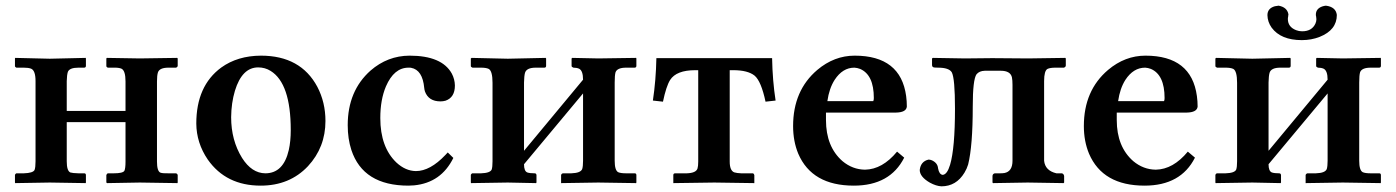

<svg xmlns="http://www.w3.org/2000/svg" viewBox="-20 -638 4871 670"><path d="M104 -355Q104 -392.1 88.4 -398.4Q79.1 -401.9 63 -401.9H37.1Q32.7 -403.8 32.2 -407.2V-434.1L33.2 -436L153.8 -433.1L278.8 -436L279.8 -434.1V-408.2Q279.8 -402.3 273.9 -401.9H253.9Q222.7 -401.9 216.8 -387.2Q213.4 -376.5 212.9 -355V-251H418V-354Q418 -391.6 403.8 -398.4Q394.5 -402.3 377 -401.9H356Q351.6 -403.8 351.1 -407.2V-434.1L353 -436L467.8 -434.1L598.1 -436L600.1 -434.1V-407.2Q598.1 -402.8 594.2 -401.9H567.9Q537.1 -401.9 531.2 -385.7Q527.8 -375 527.8 -354V-74.2Q527.8 -41 539.6 -35.6Q547.4 -32.7 567.9 -33.2H594.2Q599.1 -31.7 600.1 -26.9V-1L599.1 1L467.8 -1L354 1L351.1 -1V-26.9Q352.5 -31.7 356 -33.2H377Q408.7 -33.2 414.1 -42Q418 -50.3 418 -74.2V-211.9H212.9V-75.2Q212.9 -41.5 225.6 -36.1Q233.4 -33.7 253.9 -33.2H273.9Q279.8 -33.2 279.8 -26.9V-1L278.8 1L153.8 -1L33.2 1L32.2 -1V-27.8Q33.7 -31.7 37.1 -33.2H63Q95.2 -34.2 100.6 -44.9Q104 -53.7 104 -75.2Z M880.9 -402.8Q824.7 -402.8 799.8 -321.3Q787.1 -278.8 786.6 -229Q786.6 -148.4 824.7 -86.9Q858.4 -33.7 905.8 -33.2Q969.2 -33.2 987.8 -114.7Q994.6 -145 994.6 -184.1Q994.6 -347.2 924.3 -390.6Q904.8 -402.8 880.9 -402.8ZM665 -207Q665 -338.4 752 -402.3Q809.1 -443.4 890.6 -443.8Q1029.3 -443.8 1087.4 -335Q1115.7 -280.8 1115.7 -215.8Q1115.7 -124 1054.7 -58.1Q990.7 9.8 889.6 9.8Q769 9.8 705.1 -81.1Q665.5 -139.2 665 -207Z M1562 -86.9Q1519.5 -0.5 1425.3 8.8Q1415 9.8 1405.3 9.8Q1247.1 9.8 1206.1 -114.7Q1193.4 -153.8 1193.4 -201.2Q1193.4 -320.8 1272.9 -391.6Q1332.5 -443.4 1409.2 -443.8Q1522 -443.8 1556.6 -381.3Q1566.9 -361.8 1567.4 -339.8Q1567.4 -297.9 1534.7 -286.6Q1525.9 -284.2 1517.1 -284.2Q1475.6 -284.2 1462.9 -318.8Q1460.9 -325.2 1460.4 -331.1Q1454.6 -394 1414.6 -401.4Q1410.2 -402.3 1405.3 -401.9Q1355 -401.9 1326.7 -336.4Q1307.1 -290 1307.1 -226.1Q1307.1 -124.5 1363.3 -70.8Q1395 -41.5 1431.2 -41Q1481 -41 1534.2 -97.2Q1538.6 -102.1 1542.5 -106Z M1752 -433.1 1883.8 -436 1885.7 -434.1V-408.2Q1885.7 -402.3 1879.9 -401.9H1849.6Q1817.4 -401.9 1812 -383.8Q1809.1 -373 1808.6 -350.1V-111.8L2014.6 -359.9Q2014.6 -391.6 2000.5 -398.4Q1992.2 -401.9 1981 -401.9Q1975.6 -403.8 1974.6 -407.2V-434.1L1977.1 -436Q1978 -436 2067.9 -434.1L2199.7 -436L2200.7 -434.1V-408.2Q2200.7 -402.3 2194.8 -401.9H2165Q2133.8 -401.9 2127.9 -385.7Q2125 -375.5 2125 -350.1V-77.1Q2125 -43.5 2137.2 -37.1Q2146 -33.2 2165 -33.2H2194.8Q2200.7 -33.2 2200.7 -26.9V-1L2199.7 1Q2198.7 1 2067.9 -1L1938 1V-1V-27.8Q1939.9 -32.2 1943.8 -33.2H1973.6Q2006.3 -34.2 2011.7 -48.3Q2014.6 -57.6 2014.6 -77.1V-312L1808.6 -64.9Q1808.6 -40.5 1820.3 -36.1Q1829.1 -33.2 1845.7 -33.2Q1851.6 -33.2 1852.1 -26.9V-1L1850.6 1Q1849.6 1 1752 -1L1624 1L1623 -1V-27.8Q1624.5 -31.7 1627.9 -33.2H1658.7Q1690.4 -34.2 1695.8 -46.4Q1698.7 -55.2 1698.7 -75.2V-349.1Q1698.7 -390.1 1685.5 -397.5Q1676.3 -401.9 1658.7 -401.9H1628.9Q1623.5 -403.8 1623 -407.2V-434.1L1626 -436Z M2538.6 -393.1H2526.4V-74.2Q2526.4 -43 2542 -36.6Q2551.3 -33.7 2566.4 -33.2H2607.4Q2611.3 -31.7 2612.3 -26.9V1L2472.7 -1L2329.6 1V-26.9Q2329.6 -32.7 2335.4 -33.2H2376.5Q2409.2 -34.2 2414.1 -50.3Q2416.5 -58.6 2416.5 -74.2V-393.1H2406.2Q2340.3 -393.1 2318.4 -358.9Q2304.7 -336.9 2293.5 -283.2L2258.3 -287.1Q2269 -357.9 2270.5 -435.1H2674.3Q2675.8 -356.4 2686.5 -287.1L2651.4 -283.2Q2636.2 -354.5 2613.3 -374Q2589.4 -393.1 2538.6 -393.1Z M2867.2 -285.2H3027.3Q3029.3 -288.6 3029.3 -295.9Q3029.3 -377 2981.4 -397.5Q2971.2 -401.4 2961.4 -401.9Q2920.4 -401.9 2892.6 -359.4Q2873.5 -329.6 2867.2 -285.2ZM3110.4 -108.9 3135.3 -87.9Q3085.9 9.8 2959.5 9.8Q2813.5 9.8 2765.6 -101.6Q2747.6 -145 2747.6 -198.2Q2747.6 -322.3 2832 -394Q2891.1 -443.8 2962.4 -443.8Q3123 -443.8 3142.1 -302.7Q3144.5 -284.7 3144.5 -266.1Q3142.6 -245.6 3105.5 -245.1H2862.3V-219.2Q2862.3 -126 2919.9 -75.7Q2955.1 -46.4 2998.5 -45.9Q3059.1 -46.9 3110.4 -108.9Z M3269.5 -27.8Q3257.3 -29.3 3253.4 -50.8Q3252 -69.3 3231.9 -78.6Q3225.6 -81.1 3220.2 -81.1Q3192.9 -74.7 3189.5 -44.9Q3189.5 -21 3225.1 -0.5Q3246.6 11.2 3265.1 12.2Q3316.9 12.2 3345.7 -35.6Q3354 -49.3 3358.4 -64Q3374.5 -128.9 3374.5 -266.1Q3374.5 -360.4 3387.7 -378.9Q3397.5 -390.6 3416.5 -391.1H3472.2Q3505.9 -391.1 3511.2 -368.2Q3513.2 -358.4 3513.2 -341.8V-77.1Q3513.2 -39.6 3484.9 -34.2Q3478 -33.2 3470.2 -33.2H3451.2Q3443.8 -31.2 3443.4 -23.9V-1L3445.3 1Q3446.3 1 3566.4 -1L3691.4 1L3693.4 -1V-23.9Q3691.9 -31.7 3685.5 -33.2H3666.5Q3627 -42.5 3623.5 -77.1V-355Q3623.5 -391.1 3635.3 -397.5Q3644.5 -401.9 3663.1 -401.9H3692.4Q3698.7 -403.8 3699.2 -409.2V-434.1L3697.3 -436Q3696.3 -436 3568.4 -434.1L3442.4 -435.1Q3441.4 -435.1 3347.2 -434.1L3235.4 -436L3232.4 -434.1V-411.1Q3232.4 -402.8 3241.7 -402.3Q3245.6 -402.3 3253.4 -401.9Q3291.5 -401.9 3301.3 -385.7Q3312.5 -364.7 3312.5 -258.8Q3312.5 -120.6 3295.4 -63Q3285.2 -28.8 3269.5 -27.8Z M3881.8 -285.2H4042Q4043.9 -288.6 4043.9 -295.9Q4043.9 -377 3996.1 -397.5Q3985.8 -401.4 3976.1 -401.9Q3935.1 -401.9 3907.2 -359.4Q3888.2 -329.6 3881.8 -285.2ZM4125 -108.9 4149.9 -87.9Q4100.6 9.8 3974.1 9.8Q3828.1 9.8 3780.3 -101.6Q3762.2 -145 3762.2 -198.2Q3762.2 -322.3 3846.7 -394Q3905.8 -443.8 3977.1 -443.8Q4137.7 -443.8 4156.7 -302.7Q4159.2 -284.7 4159.2 -266.1Q4157.2 -245.6 4120.1 -245.1H3877V-219.2Q3877 -126 3934.6 -75.7Q3969.7 -46.4 4013.2 -45.9Q4073.7 -46.9 4125 -108.9Z M4645 -585.9Q4645 -533.2 4585 -509.3Q4556.2 -498 4522.9 -498Q4449.7 -498 4417.5 -541.5Q4403.3 -561.5 4402.8 -585Q4402.8 -608.9 4428.7 -616.2Q4435.5 -617.7 4441.9 -618.2Q4471.7 -612.8 4476.1 -587.9Q4476.1 -586.9 4475.6 -585Q4475.1 -581.5 4475.1 -580.1Q4474.1 -576.2 4474.1 -571.8Q4474.1 -543.9 4502.9 -532.7Q4512.7 -528.8 4523.9 -528.8Q4558.1 -528.8 4570.3 -555.7Q4573.7 -563.5 4573.7 -570.8Q4573.2 -577.1 4572.8 -580.1Q4571.8 -583 4571.8 -586.9Q4571.8 -607.9 4594.7 -615.7Q4601.1 -617.7 4606.9 -618.2Q4641.6 -613.8 4645 -585.9ZM4350.1 -433.1 4481.9 -436 4483.9 -434.1V-408.2Q4483.9 -402.3 4478 -401.9H4447.8Q4415.5 -401.9 4410.2 -383.8Q4407.2 -373 4406.7 -350.1V-111.8L4612.8 -359.9Q4612.8 -391.6 4598.6 -398.4Q4590.3 -401.9 4579.1 -401.9Q4573.7 -403.8 4572.8 -407.2V-434.1L4575.2 -436Q4576.2 -436 4666 -434.1L4797.9 -436L4798.8 -434.1V-408.2Q4798.8 -402.3 4793 -401.9H4763.2Q4731.9 -401.9 4726.1 -385.7Q4723.1 -375.5 4723.1 -350.1V-77.1Q4723.1 -43.5 4735.4 -37.1Q4744.1 -33.2 4763.2 -33.2H4793Q4798.8 -33.2 4798.8 -26.9V-1L4797.9 1Q4796.9 1 4666 -1L4536.1 1V-1V-27.8Q4538.1 -32.2 4542 -33.2H4571.8Q4604.5 -34.2 4609.9 -48.3Q4612.8 -57.6 4612.8 -77.1V-312L4406.7 -64.9Q4406.7 -40.5 4418.5 -36.1Q4427.2 -33.2 4443.8 -33.2Q4449.7 -33.2 4450.2 -26.9V-1L4448.7 1Q4447.8 1 4350.1 -1L4222.2 1L4221.2 -1V-27.8Q4222.7 -31.7 4226.1 -33.2H4256.8Q4288.6 -34.2 4293.9 -46.4Q4296.9 -55.2 4296.9 -75.2V-349.1Q4296.9 -390.1 4283.7 -397.5Q4274.4 -401.9 4256.8 -401.9H4227.1Q4221.7 -403.8 4221.2 -407.2V-434.1L4224.1 -436Z"/></svg>

Font: Linux Libertine O
Style: Semibold
Weight: 700
Designer: Philipp H. Poll
Foundry: Philipp H. Poll
Version: Version 5.0.0